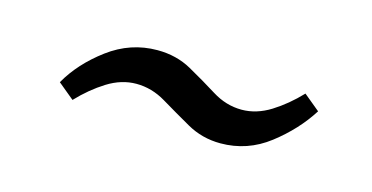

<svg xmlns="http://www.w3.org/2000/svg" viewBox="-30 -370 510 263"><g transform="rotate(15 225.0 -238.5)"><path d="M287 -188Q261 -188 239 -200.5Q217 -213 197 -225Q177 -237 155 -237Q134 -237 114 -224.5Q94 -212 76 -193L53 -212Q70 -242 101.5 -265.5Q133 -289 171 -289Q198 -289 219.5 -277Q241 -265 261 -252.5Q281 -240 303 -240Q324 -240 344 -252.5Q364 -265 382 -284L405 -265Q386 -235 355.5 -211.5Q325 -188 287 -188Z"/></g></svg>

Font: Rasa Light
Style: Italic
Weight: 300
Italic angle: -7.10001°
Designer: Anna Giedrys (Yrsa+Rasa design), David Brezina (Yrsa art-direction, Rasa art-direction, design)
Foundry: Rosetta Type Foundry
Version: Version 2.004